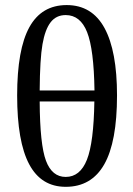

<svg xmlns="http://www.w3.org/2000/svg" viewBox="-20 -719 519 749"><path d="M436.5 -346.7Q436.5 -165.5 386.7 -77.9Q336.9 9.8 236.3 9.8Q140.6 9.8 93.8 -78.4Q46.9 -166.5 46.9 -346.7Q46.9 -526.4 94.5 -612.8Q142.1 -699.2 240.2 -699.2Q338.9 -699.2 387.7 -609.6Q436.5 -520 436.5 -346.7ZM236.3 -660.2Q199.2 -660.2 177.5 -632.1Q155.8 -604 145.8 -546.6Q135.7 -489.3 134.8 -366.2H348.6Q346.2 -526.9 319.8 -593.5Q293.5 -660.2 236.3 -660.2ZM236.3 -28.8Q292.5 -28.8 319.1 -95.9Q345.7 -163.1 348.1 -323.2H134.8Q135.7 -154.8 159.4 -91.8Q183.1 -28.8 236.3 -28.8Z"/></svg>

Font: Tinos
Style: Regular
Weight: 400
Designer: Steve Matteson
Foundry: Monotype Imaging Inc.
Version: Version 1.23